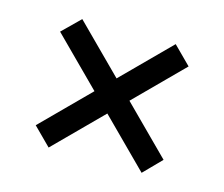

<svg xmlns="http://www.w3.org/2000/svg" viewBox="-65 -504 640 548"><g transform="rotate(15 255.0 -230.0)"><path d="M393 -40 64 -369 116 -420 444 -92ZM118 -41 66 -93 392 -420 444 -368Z"/></g></svg>

Font: Ysabeau SemiBold
Style: Regular
Weight: 600
Designer: Christian Thalmann (Catharsis Fonts)
Version: Version 2.000;gftools[0.9.27.dev2+g8671c4b]